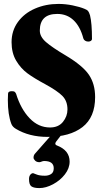

<svg xmlns="http://www.w3.org/2000/svg" viewBox="-20 -684 530 979"><path d="M61 -27Q44 -37 38 -52Q20 -99 20 -174Q20 -195 21 -206Q21 -219 40 -219Q50 -219 54 -216.5Q58 -214 62 -206Q86 -128 131 -81Q176 -34 235 -34Q278 -34 301 -62.5Q324 -91 324 -126Q324 -168 299 -194Q274 -220 210 -255Q154 -285 120 -310Q86 -335 62.5 -374.5Q39 -414 39 -469Q39 -527 71 -571.5Q103 -616 158 -640Q213 -664 278 -664Q314 -664 350.5 -656.5Q387 -649 411 -639Q424 -634 429 -628Q434 -622 439 -606Q449 -566 449 -485Q449 -480 444 -476Q439 -472 430 -472Q421 -472 414 -476.5Q407 -481 405 -488Q389 -549 355 -581Q321 -613 272 -613Q183 -613 183 -528Q183 -497 214.5 -469.5Q246 -442 317 -400Q402 -349 433.5 -302.5Q465 -256 465 -189Q465 -86 400.5 -36Q336 14 222 14Q129 14 61 -27ZM128 229Q128 215 134.5 207Q141 199 149 199Q151 199 166 205.5Q181 212 209 212Q227 212 240.5 203.5Q254 195 254 174Q254 137 205 137Q199 137 192 140Q185 143 181 143Q167 143 159 135Q151 127 151 120Q151 108 158 100L253 -8H302L267 37Q262 44 262 48Q262 55 271 58Q335 83 335 140Q335 174 311 205Q287 236 250.5 255.5Q214 275 181 275Q153 275 140.5 266.5Q128 258 128 229Z"/></svg>

Font: EB Garamond ExtraBold
Style: Regular
Weight: 800
Designer: Georg Duffner and Octavio Pardo
Foundry: Georg Duffner
Version: Version 1.000